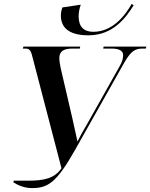

<svg xmlns="http://www.w3.org/2000/svg" viewBox="-20 -953 770 984"><path d="M433 -772C560 -772 626 -863 665 -926L655 -933C618 -868 554 -790 458 -790C409 -790 383 -817 383 -869C383 -889 387 -910 394 -929L300 -915C294 -900 292 -886 292 -873C292 -817 327 -772 433 -772ZM48 -19C69 -5 104 11 143 11C225 11 269 -15 366 -187L614 -627C650 -691 672 -704 710 -704H727L730 -714H511L509 -704H553C592 -704 611 -692 611 -670C611 -656 607 -636 594 -615L428 -320C407 -285 392 -257 377 -228C369 -264 360 -307 351 -346L291 -604C288 -621 284 -639 284 -655C284 -689 305 -704 350 -704H389L391 -714H100L97 -704H110C135 -704 139 -692 150 -647L295 -91C260 -39 206 -27 125 -27H51Z"/></svg>

Font: Noto Serif Display SemiCondensed SemiBold
Style: Italic
Weight: 600
Width: 4
Italic angle: -12°
Designer: Monotype Design Team
Foundry: Monotype Imaging Inc.
Version: Version 2.009